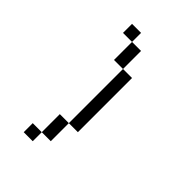

<svg xmlns="http://www.w3.org/2000/svg" viewBox="-220 -783 940 940"><g transform="rotate(45 250.0 -313.0)"><path d="M187.5 0H125V62.5H187.5ZM187.5 0H250Q250 0 250 -125H187.5Q187.5 -125 187.5 0ZM250 -125H312.5Q312.5 -125 312.5 -500H250Q250 -500 250 -125ZM250 -500Q250 -500 250 -625H187.5Q187.5 -625 187.5 -500ZM187.5 -625V-687.5H125V-625Z"/></g></svg>

Font: UnifontExMono
Style: Regular
Weight: 500
Version: Version 15.0.06